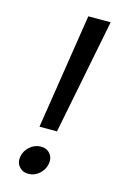

<svg xmlns="http://www.w3.org/2000/svg" viewBox="-110 -748 519 805"><g transform="rotate(15 149.0 -345.5)"><path d="M170 -697H267L168 -197H92ZM170 -56Q165 -30 144.5 -12Q124 6 98 6Q72 6 57 -12Q42 -30 47 -56Q52 -82 73 -100Q94 -118 120 -118Q146 -118 160.5 -100Q175 -82 170 -56Z"/></g></svg>

Font: SVN-Poppins
Style: Italic
Weight: 400
Italic angle: -10°
Designer: Ninad Kale (Devanagari), Jonny Pinhorn (Latin)
Foundry: Indian Type Foundry
Version: Version 3.002 2017; ttfautohint (v1.8.3)